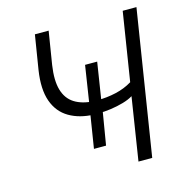

<svg xmlns="http://www.w3.org/2000/svg" viewBox="-104 -805 882 904"><g transform="rotate(-15 336.5 -352.5)"><path d="M461 0 509 -306Q490 -294 460.5 -285.5Q431 -277 399 -272.5Q367 -268 337 -268L361 -280L333 -112H274L301 -281L317 -268Q247 -270 196.5 -299.5Q146 -329 125 -388Q104 -447 118 -538L145 -705H212L186 -544Q175 -471 188.5 -424.5Q202 -378 238.5 -355Q275 -332 331 -329L307 -318L336 -505H395L366 -320L351 -329Q396 -329 440 -339Q484 -349 520 -371L573 -705H640L528 0Z"/></g></svg>

Font: Nunito Sans 7pt SemiCondensed Light
Style: Italic
Weight: 300
Width: 4
Italic angle: -9°
Designer: Vernon Adams
Foundry: Vernon Adams
Version: Version 3.101;gftools[0.9.27]